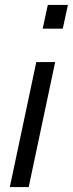

<svg xmlns="http://www.w3.org/2000/svg" viewBox="-20 -763 297 783"><path d="M154 -646 175 -743H257L236 -646ZM20 0 128 -510H205L97 0Z"/></svg>

Font: Saira SemiCondensed
Style: Italic
Weight: 400
Width: 4
Italic angle: -12°
Designer: Hector Gatti with collaboration of the Omnibus-Type team
Foundry: Omnibus-Type
Version: Version 1.101